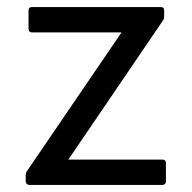

<svg xmlns="http://www.w3.org/2000/svg" viewBox="-20 -525 544 545"><path d="M63 0Q59 0 56 -3Q53 -6 53 -11V-27Q53 -35 57 -40L325 -433H71Q61 -433 61 -444V-495Q61 -505 71 -505H436Q446 -505 446 -495V-479Q446 -471 442 -466L174 -72H440Q451 -72 451 -62V-11Q451 0 440 0Z"/></svg>

Font: LINE Seed Sans KR Regular
Style: Regular
Weight: 400
Designer: LINE VX Design & Sandoll Inc & Dalton Maag Ltd
Foundry: Sandoll Inc.
Version: Version 1.000